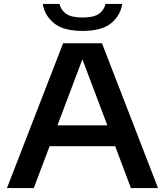

<svg xmlns="http://www.w3.org/2000/svg" viewBox="-20 -961 844 981"><path d="M15.5 0 302.5 -740H501L787.5 0H649L568.5 -214H233.5L152.5 0ZM273.5 -320.5H528.5L401 -658ZM402 -803Q303 -803 255 -843.2Q207 -883.5 198.5 -941H284Q290.5 -910.5 317.2 -891Q344 -871.5 402 -871.5Q460 -871.5 486.2 -891Q512.5 -910.5 519 -941H604.5Q596 -883 548.5 -843Q501 -803 402 -803Z"/></svg>

Font: Encode Sans Expanded SemiBold
Style: Regular
Weight: 600
Width: 7
Designer: Multiple Designers
Foundry: Impallari Type
Version: Version 3.000; ttfautohint (v1.8.3) -l 8 -r 50 -G 200 -x 14 